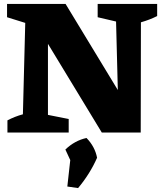

<svg xmlns="http://www.w3.org/2000/svg" viewBox="-20 -677 828 981"><path d="M479 -657H783V-595Q763 -585 743.5 -577.5Q724 -570 700 -563L699 0H500L225 -453V-90L331 -69V0H18V-62Q56 -82 97 -93L109 -560L16 -589V-657H315L582 -217L573 -567L479 -589ZM324 276 339 141 314 87Q362 41 422 28Q465 72 476 129Q440 211 379 284Z"/></svg>

Font: Piazzolla ExtraBold
Style: Regular
Weight: 800
Designer: Juan Pablo del Peral
Foundry: Huerta Tipografica
Version: Version 1.330